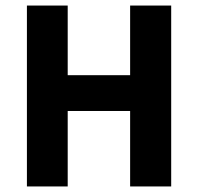

<svg xmlns="http://www.w3.org/2000/svg" viewBox="-20 -672 714 692"><path d="M77 0V-652H224V-401H449V-652H597V0H449V-272H224V0Z"/></svg>

Font: Source Sans 3 ExtraLight
Style: Bold
Weight: 700
Version: Version 3.052;hotconv 1.1.0;makeotfexe 2.6.0